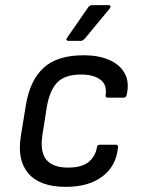

<svg xmlns="http://www.w3.org/2000/svg" viewBox="-20 -715 548 747"><path d="M236 12Q136 12 91 -39.5Q46 -91 61 -185L81 -308Q97 -403 150 -451.5Q203 -500 306 -500Q363 -500 404.5 -482Q446 -464 465 -430Q484 -396 473 -346Q470 -335 461 -335H399Q389 -335 391 -346Q397 -386 370 -405.5Q343 -425 296 -425Q232 -425 202.5 -394Q173 -363 162 -298L145 -190Q135 -125 160 -94Q185 -63 245 -63Q298 -63 324.5 -84.5Q351 -106 357 -141Q358 -152 368 -152H431Q441 -152 439 -141Q432 -69 378.5 -28.5Q325 12 236 12ZM246 -556Q241 -556 239 -559.5Q237 -563 241 -568L322 -685Q328 -695 339 -695H402Q408 -695 409.5 -691Q411 -687 407 -682L311 -566Q302 -556 295 -556Z"/></svg>

Font: Sofia Sans Hairline
Style: Italic
Weight: 1
Italic angle: -9°
Designer: Botio Nikoltchev, Ani Petrova
Foundry: lettersoup
Version: Version 4.102